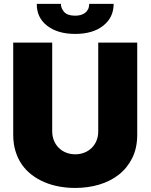

<svg xmlns="http://www.w3.org/2000/svg" viewBox="-20 -943 762 972"><path d="M244.3 -727.3V-278.4Q244.3 -253.2 253 -231.7Q261.7 -210.2 277.2 -194.8Q292.6 -179.3 314.1 -170.6Q335.6 -161.9 360.8 -161.9Q386.4 -161.9 407.8 -170.6Q429.3 -179.3 444.8 -194.8Q460.2 -210.2 468.8 -231.5Q477.3 -252.8 477.3 -278.4V-727.3H674.7V-261.4Q674.7 -193.9 649.7 -143.3Q624.6 -92.7 581.7 -58.9Q538.7 -25.2 481.7 -8.3Q424.7 8.5 360.8 8.5Q319.6 8.5 280.2 1.4Q240.8 -5.7 205.8 -20.4Q170.8 -35.2 141.7 -57.2Q112.6 -79.2 91.4 -109.2Q70.3 -139.2 58.6 -177.2Q46.9 -215.2 46.9 -261.4V-727.3ZM166.2 -923.3H288.4Q288 -902 304.7 -882.5Q321.4 -863.6 360.8 -863.6Q375.4 -863.6 388.1 -867Q400.9 -870.4 410.5 -877.7Q420.1 -884.9 425.8 -896.1Q431.5 -907.3 431.8 -923.3H555.4Q555 -854 502.5 -812.9Q449.9 -771.3 360.8 -771.3Q271.7 -771.3 218.4 -812.9Q165.5 -854 166.2 -923.3Z"/></svg>

Font: Inter P Black
Style: Regular
Weight: 900
Designer: Rasmus Andersson
Foundry: rsms
Version: Version 3.018;git-588b23468